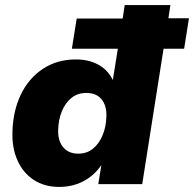

<svg xmlns="http://www.w3.org/2000/svg" viewBox="-20 -725 764 756"><path d="M214 11Q155 11 113 -16.5Q71 -44 49 -93Q27 -142 29 -205Q31 -288 62 -352.5Q93 -417 149 -454Q205 -491 279 -491Q333 -491 372 -467.5Q411 -444 428 -401L423 -402L444 -533H263L282 -652H463L471 -705H651L643 -653H724L705 -533H624L540 0H367L380 -81H383Q365 -52 338.5 -31Q312 -10 280.5 0.5Q249 11 214 11ZM288 -120Q322 -120 346 -139.5Q370 -159 384 -192.5Q398 -226 399 -268Q400 -310 379.5 -334.5Q359 -359 320 -359Q286 -359 262 -340Q238 -321 224 -288Q210 -255 209 -212Q208 -170 229 -145Q250 -120 288 -120Z"/></svg>

Font: Nunito Sans 11pt Black
Style: Italic
Weight: 900
Italic angle: -9°
Version: Version 3.101;gftools[0.9.27]